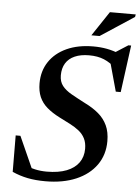

<svg xmlns="http://www.w3.org/2000/svg" viewBox="-59 -912 707 969"><g transform="rotate(5 294.5 -427.0)"><path d="M509.5 -586.5Q481 -613.5 448.8 -627Q416.5 -640.5 373 -640.5Q330 -640.5 300 -627.2Q270 -614 254.5 -588.8Q239 -563.5 239 -527.5Q239 -495.5 255.5 -474.5Q272 -453.5 302 -436.5Q332 -419.5 372.5 -398.5Q413.5 -378.5 442.2 -354Q471 -329.5 486.5 -296.2Q502 -263 502 -216.5Q502 -147.5 465.5 -96Q429 -44.5 362.8 -16.2Q296.5 12 207.5 12Q157.5 12 117.5 4Q77.5 -4 39.5 -21L38.5 -205.5H62.5L144.5 -22.5L93.5 -63Q123.5 -49.5 151.2 -43.2Q179 -37 210 -37Q270 -37 310.8 -53Q351.5 -69 372.5 -98.5Q393.5 -128 393.5 -168.5Q393.5 -199 382.5 -220.8Q371.5 -242.5 351.8 -258.2Q332 -274 306.2 -287.2Q280.5 -300.5 251.5 -315Q213 -334.5 187 -357Q161 -379.5 148.2 -409Q135.5 -438.5 135.5 -478Q135.5 -540.5 166.8 -587.5Q198 -634.5 255.5 -660.8Q313 -687 390 -687Q426.5 -687 458.8 -681Q491 -675 526 -661L496 -663.5L565.5 -708H579.5L547.5 -469.5H522.5L474.5 -643ZM375 -742 458 -866.5H589L586.5 -853.5L416.5 -742Z"/></g></svg>

Font: Newsreader 24pt SemiBold
Style: Italic
Weight: 600
Italic angle: -17°
Designer: Hugues Gentile
Foundry: Production Type
Version: Version 1.003